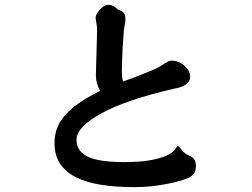

<svg xmlns="http://www.w3.org/2000/svg" viewBox="-20 -688 1040 793"><path d="M789.1 -4.9Q789.1 13.7 783.7 24.4Q778.3 35.2 764.6 43Q753.9 49.8 729.5 57.1Q705.1 64.5 673.8 70.8Q642.6 77.1 606.9 81.1Q571.3 85 538.1 85Q459 85 397 75.2Q335 65.4 292.5 43.5Q250 21.5 227.5 -13.2Q205.1 -47.9 205.1 -96.7Q205.1 -128.9 215.3 -157.2Q225.6 -185.5 248 -211.4Q270.5 -237.3 306.2 -262.2Q341.8 -287.1 393.6 -312.5Q376 -342.8 376 -377.9Q376 -390.6 377 -414.6Q377.9 -438.5 378.4 -465.3Q378.9 -492.2 379.9 -518.1Q380.9 -543.9 380.9 -561.5Q380.9 -580.1 377.9 -594.7Q375 -609.4 375 -617.2Q375 -622.1 379.9 -630.9Q384.8 -639.6 392.1 -647.9Q399.4 -656.2 408.7 -662.1Q418 -668 426.8 -668Q448.2 -668 464.8 -650.4Q470.7 -647.5 476.6 -645Q482.4 -642.6 487.3 -638.7Q492.2 -634.8 495.1 -627.4Q498 -620.1 498 -608.4Q498 -595.7 494.1 -578.6Q490.2 -561.5 490.2 -543L486.3 -485.4Q484.4 -455.1 483.9 -431.2Q483.4 -407.2 483.4 -390.6Q483.4 -365.2 488.3 -351.6Q527.3 -365.2 558.1 -377.4Q588.9 -389.6 612.3 -399.4Q628.9 -406.2 639.6 -413.1Q650.4 -419.9 658.7 -425.3Q667 -430.7 673.8 -434.1Q680.7 -437.5 689.5 -437.5Q703.1 -437.5 716.8 -432.1Q730.5 -426.8 741.2 -417.5Q752 -408.2 758.8 -396Q765.6 -383.8 765.6 -371.1Q765.6 -333 697.3 -321.3Q499 -275.4 397.5 -219.2Q295.9 -163.1 295.9 -110.4Q295.9 -63.5 342.3 -41Q388.7 -18.6 492.2 -18.6Q557.6 -18.6 598.6 -25.9Q639.6 -33.2 663.6 -43.5Q687.5 -53.7 698.2 -65.9Q709 -78.1 713.9 -86.9Q722.7 -79.1 732.4 -66.4Q742.2 -53.7 759.8 -45.9Q789.1 -35.2 789.1 -4.9Z"/></svg>

Font: JasonHandwriting1
Style: Regular
Weight: 400
Version: Version 1.48.20